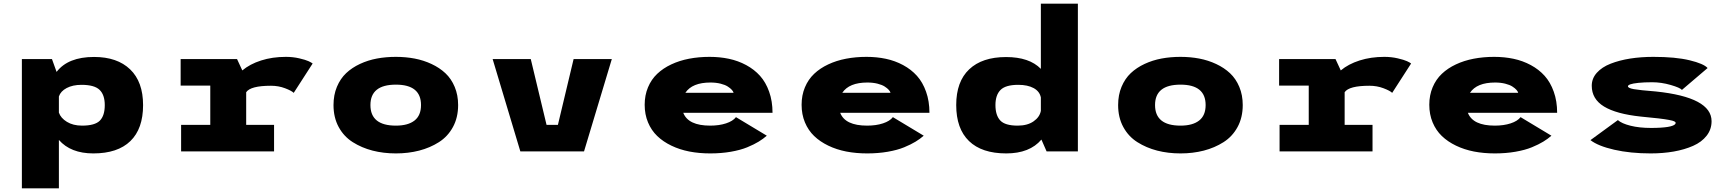

<svg xmlns="http://www.w3.org/2000/svg" viewBox="-20 -820 9390 1040"><path d="M98.5 -500H261.5L286.5 -430.5Q348.5 -511.5 489.5 -511.5Q615 -511.5 685 -444.2Q755 -377 755 -250.5Q755 -122.5 686.2 -55.8Q617.5 11 485.5 11Q363 11 299 -62V200H98.5ZM421.5 -360.5Q374 -360.5 341.2 -343.2Q308.5 -326 299 -297.5V-210Q309 -180.5 342.5 -160Q376 -139.5 424.5 -139.5Q494 -139.5 520.8 -166.5Q547.5 -193.5 547.5 -250.5Q547.5 -306.5 519.2 -333.5Q491 -360.5 421.5 -360.5Z M1313.5 -143.5H1464.5V0H961V-143.5H1119V-356.5H958.5V-500H1264L1292.5 -438.5Q1333.5 -473 1394.5 -492.5Q1455.5 -512 1528.5 -512Q1566.5 -512 1601 -504Q1635.5 -496 1651.5 -488.5Q1667.5 -481 1673.5 -476L1571 -317Q1559.5 -328.5 1524 -342Q1488.5 -355.5 1448 -355.5Q1337 -355.5 1313.5 -320.5Z M2124.5 11Q2057 11 1998 -4.2Q1939 -19.5 1890.8 -50Q1842.5 -80.5 1814.5 -132Q1786.5 -183.5 1786.5 -251Q1786.5 -305.5 1805 -349.8Q1823.5 -394 1855 -423.8Q1886.5 -453.5 1930 -473.8Q1973.5 -494 2022 -503Q2070.5 -512 2124.5 -512Q2177.5 -512 2226 -502.8Q2274.5 -493.5 2317.8 -473.2Q2361 -453 2392.8 -423.2Q2424.5 -393.5 2443 -349.2Q2461.5 -305 2461.5 -251Q2461.5 -183.5 2433.5 -132Q2405.5 -80.5 2357.5 -50Q2309.5 -19.5 2250.5 -4.2Q2191.5 11 2124.5 11ZM2124.5 -139.5Q2190 -139.5 2225.2 -167Q2260.5 -194.5 2260.5 -251Q2260.5 -361.5 2124.5 -361.5Q1986.5 -361.5 1986.5 -251Q1986.5 -139.5 2124.5 -139.5Z M3087 -500H3294L3143.5 0H2798.5L2648.5 -500H2855L2940.5 -143.5H3002Z M4133.5 -85Q4114.5 -68 4089.5 -52.8Q4064.5 -37.5 4027.5 -22.2Q3990.5 -7 3938.5 2Q3886.5 11 3827 11Q3767 11 3714.2 0.8Q3661.5 -9.5 3616.8 -31Q3572 -52.5 3540 -83.2Q3508 -114 3490 -157.2Q3472 -200.5 3472 -252.5Q3472 -304 3490 -347Q3508 -390 3540 -420.2Q3572 -450.5 3616.2 -471.2Q3660.5 -492 3712.8 -502Q3765 -512 3823.5 -512Q3879 -512 3928.5 -501.5Q3978 -491 4021.8 -467.5Q4065.5 -444 4096.8 -409.2Q4128 -374.5 4146.2 -323.2Q4164.5 -272 4164.5 -209H3681Q3708 -139.5 3827 -139.5Q3875.5 -139.5 3912.8 -151.8Q3950 -164 3966.5 -185.5ZM3828.5 -373Q3729.5 -373 3692.5 -317.5H3953.5Q3952 -324.5 3944.2 -333.2Q3936.5 -342 3922.2 -351.2Q3908 -360.5 3883.2 -366.8Q3858.5 -373 3828.5 -373Z M4983.5 -85Q4964.5 -68 4939.5 -52.8Q4914.5 -37.5 4877.5 -22.2Q4840.5 -7 4788.5 2Q4736.5 11 4677 11Q4617 11 4564.2 0.8Q4511.5 -9.5 4466.8 -31Q4422 -52.5 4390 -83.2Q4358 -114 4340 -157.2Q4322 -200.5 4322 -252.5Q4322 -304 4340 -347Q4358 -390 4390 -420.2Q4422 -450.5 4466.2 -471.2Q4510.5 -492 4562.8 -502Q4615 -512 4673.5 -512Q4729 -512 4778.5 -501.5Q4828 -491 4871.8 -467.5Q4915.5 -444 4946.8 -409.2Q4978 -374.5 4996.2 -323.2Q5014.5 -272 5014.5 -209H4531Q4558 -139.5 4677 -139.5Q4725.5 -139.5 4762.8 -151.8Q4800 -164 4816.5 -185.5ZM4678.5 -373Q4579.5 -373 4542.5 -317.5H4803.5Q4802 -324.5 4794.2 -333.2Q4786.5 -342 4772.2 -351.2Q4758 -360.5 4733.2 -366.8Q4708.5 -373 4678.5 -373Z M5429.5 -511Q5555.5 -511 5618 -447V-800H5818.5V0H5649L5621 -64Q5557.5 11 5430.5 11Q5298 11 5228.8 -56Q5159.5 -123 5159.5 -251Q5159.5 -378 5229.8 -444.5Q5300 -511 5429.5 -511ZM5372 -251Q5372 -195.5 5398 -167.5Q5424 -139.5 5492.5 -139.5Q5545 -139.5 5578.2 -162.5Q5611.5 -185.5 5618 -219.5V-292Q5611.5 -325 5579 -342.8Q5546.5 -360.5 5495.5 -360.5Q5427 -360.5 5399.5 -332.8Q5372 -305 5372 -251Z M6374.5 11Q6307 11 6248 -4.2Q6189 -19.5 6140.8 -50Q6092.5 -80.5 6064.5 -132Q6036.5 -183.5 6036.5 -251Q6036.5 -305.5 6055 -349.8Q6073.5 -394 6105 -423.8Q6136.5 -453.5 6180 -473.8Q6223.5 -494 6272 -503Q6320.5 -512 6374.5 -512Q6427.5 -512 6476 -502.8Q6524.5 -493.5 6567.8 -473.2Q6611 -453 6642.8 -423.2Q6674.5 -393.5 6693 -349.2Q6711.5 -305 6711.5 -251Q6711.5 -183.5 6683.5 -132Q6655.5 -80.5 6607.5 -50Q6559.5 -19.5 6500.5 -4.2Q6441.5 11 6374.5 11ZM6374.5 -139.5Q6440 -139.5 6475.2 -167Q6510.5 -194.5 6510.5 -251Q6510.5 -361.5 6374.5 -361.5Q6236.5 -361.5 6236.5 -251Q6236.5 -139.5 6374.5 -139.5Z M7263.5 -143.5H7414.5V0H6911V-143.5H7069V-356.5H6908.5V-500H7214L7242.5 -438.5Q7283.5 -473 7344.5 -492.5Q7405.5 -512 7478.5 -512Q7516.5 -512 7551 -504Q7585.5 -496 7601.5 -488.5Q7617.5 -481 7623.5 -476L7521 -317Q7509.5 -328.5 7474 -342Q7438.5 -355.5 7398 -355.5Q7287 -355.5 7263.5 -320.5Z M8383.5 -85Q8364.5 -68 8339.5 -52.8Q8314.5 -37.5 8277.5 -22.2Q8240.5 -7 8188.5 2Q8136.5 11 8077 11Q8017 11 7964.2 0.8Q7911.5 -9.5 7866.8 -31Q7822 -52.5 7790 -83.2Q7758 -114 7740 -157.2Q7722 -200.5 7722 -252.5Q7722 -304 7740 -347Q7758 -390 7790 -420.2Q7822 -450.5 7866.2 -471.2Q7910.5 -492 7962.8 -502Q8015 -512 8073.5 -512Q8129 -512 8178.5 -501.5Q8228 -491 8271.8 -467.5Q8315.5 -444 8346.8 -409.2Q8378 -374.5 8396.2 -323.2Q8414.5 -272 8414.5 -209H7931Q7958 -139.5 8077 -139.5Q8125.5 -139.5 8162.8 -151.8Q8200 -164 8216.5 -185.5ZM8078.5 -373Q7979.5 -373 7942.5 -317.5H8203.5Q8202 -324.5 8194.2 -333.2Q8186.5 -342 8172.2 -351.2Q8158 -360.5 8133.2 -366.8Q8108.5 -373 8078.5 -373Z M8921 11Q8811 11 8723.5 -9Q8636 -29 8595 -61L8743.5 -169.5Q8764 -151 8811.8 -139Q8859.5 -127 8923 -127Q8952 -127 8975.2 -128.5Q8998.5 -130 9013.5 -132.5Q9028.5 -135 9038.2 -138.5Q9048 -142 9052.2 -146Q9056.5 -150 9056.5 -154Q9056.5 -159 9048.8 -162.8Q9041 -166.5 9019.8 -170.5Q8998.5 -174.5 8962.5 -178.8Q8926.5 -183 8868 -188.5Q8735 -202.5 8668.5 -243Q8602 -283.5 8602 -355.5Q8602 -395 8629.5 -425.8Q8657 -456.5 8704.2 -475Q8751.5 -493.5 8810.2 -502.8Q8869 -512 8935.5 -512Q9056 -512 9132.2 -493.5Q9208.5 -475 9229.5 -451.5L9090.5 -333Q9080.5 -345 9029.5 -359.8Q8978.5 -374.5 8929.5 -374.5Q8885 -374.5 8854.5 -371.2Q8824 -368 8811 -363.2Q8798 -358.5 8798 -352.5Q8798 -343 8829.5 -337.2Q8861 -331.5 8949.5 -324.5Q9251 -293 9251 -163.5Q9251 -119 9224.2 -84.8Q9197.5 -50.5 9151 -30Q9104.5 -9.5 9046.2 0.8Q8988 11 8921 11Z"/></svg>

Font: League Mono Wide ExtraBold
Style: Regular
Weight: 800
Width: 8
Designer: Tyler Finck
Foundry: The League of Moveable Type / Tyler Finck
Version: Version 2.210